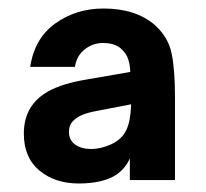

<svg xmlns="http://www.w3.org/2000/svg" viewBox="-20 -795 483 451"><path d="M36 -481Q36 -542 83 -574Q115 -596 176 -607L286 -626Q285 -661 268 -677Q253 -694 222 -694Q198 -694 179 -679Q160 -664 156 -638H51Q61 -705 110 -740Q159 -775 223 -775Q299 -775 344 -736Q375 -708 383 -670Q391 -632 391 -568V-372H285V-423Q275 -400 254 -385Q222 -364 165 -364Q109 -364 72.5 -394.5Q36 -425 36 -481ZM241 -456Q267 -468 277 -490Q287 -512 288 -550L205 -534Q168 -527 154 -513Q142 -503 142 -485Q142 -466 156.5 -455.5Q171 -445 194 -445Q217 -445 241 -456Z"/></svg>

Font: Open Sauce One ExtraBold
Style: Regular
Weight: 800
Designer: Alfredo Marco Pradil
Foundry: Creative Sauce Fz LLC
Version: Version 1.477